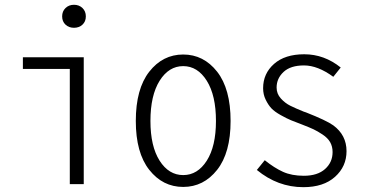

<svg xmlns="http://www.w3.org/2000/svg" viewBox="-20 -774 1540 807"><path d="M273.4 0V-484.4H76.2V-533.2H332V0ZM326.7 -670.4Q312.5 -657.2 291 -657.2Q269.5 -657.2 255.4 -670.4Q241.2 -683.6 241.2 -705.1Q241.2 -726.6 255.4 -740.2Q269.5 -753.9 291 -753.9Q312.5 -753.9 326.7 -740.2Q340.8 -726.6 340.8 -705.1Q340.8 -683.6 326.7 -670.4Z M550.8 -265.6Q550.8 -400.4 607.4 -472.7Q664.1 -544.9 750 -544.9Q835.9 -544.9 892.6 -472.7Q949.2 -400.4 949.2 -265.6Q949.2 -131.8 892.6 -60.1Q835.9 11.7 750 11.7Q664.1 11.7 607.4 -60.1Q550.8 -131.8 550.8 -265.6ZM887.7 -265.6Q887.7 -373 849.1 -434.6Q810.5 -496.1 750 -496.1Q689.5 -496.1 650.9 -434.6Q612.3 -373 612.3 -265.6Q612.3 -159.2 650.9 -98.6Q689.5 -38.1 750 -38.1Q810.5 -38.1 849.1 -98.6Q887.7 -159.2 887.7 -265.6Z M1254.9 12.7Q1147.5 12.7 1059.6 -59.6L1092.8 -100.6Q1132.8 -68.4 1169.4 -51.8Q1206.1 -35.2 1256.8 -35.2Q1314.5 -35.2 1346.2 -63.5Q1377.9 -91.8 1377.9 -134.8Q1377.9 -158.2 1367.7 -176.3Q1357.4 -194.3 1335.9 -208.5Q1314.5 -222.7 1297.9 -230.5Q1281.2 -238.3 1251 -250Q1219.7 -261.7 1203.1 -268.6Q1186.5 -275.4 1160.2 -290Q1133.8 -304.7 1120.6 -318.8Q1107.4 -333 1096.7 -355Q1085.9 -377 1085.9 -403.3Q1085.9 -464.8 1131.8 -505.4Q1177.7 -545.9 1258.8 -545.9Q1342.8 -545.9 1412.1 -490.2L1380.9 -451.2Q1315.4 -499 1257.8 -499Q1201.2 -499 1171.9 -471.7Q1142.6 -444.3 1142.6 -406.2Q1142.6 -379.9 1160.2 -360.4Q1177.7 -340.8 1200.2 -329.6Q1222.7 -318.4 1256.8 -304.7Q1262.7 -302.7 1265.6 -301.8Q1352.5 -267.6 1380.9 -247.1Q1436.5 -206.1 1436.5 -138.7Q1436.5 -74.2 1388.2 -30.8Q1339.8 12.7 1254.9 12.7Z"/></svg>

Font: Gen Shin Gothic Monospace Light
Style: Regular
Weight: 300
Designer: [Source Han Sans]
Ryoko NISHIZUKA  (kana & ideographs); Paul D. Hunt (Latin, Greek & Cyrillic); Wenlong ZHANG  (bopomofo
Version: Version 1.002.20150607